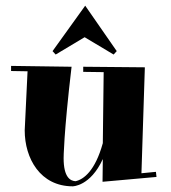

<svg xmlns="http://www.w3.org/2000/svg" viewBox="-20 -624 602 676"><path d="M273 -389V-371L345 -370L342 -120C315 -22 274 8 246 14C228 13 204 1 204 -67C204 -67 204 -152 232 -389L19 -392V-374L77 -373L67 -165C67 -66 122 32 236 32C236 32 298 32 342 -64L341 16L531 -1L529 -19L478 -14L490 -387ZM165 -444 176 -432 278 -493 380 -432 391 -444 280 -604Z"/></svg>

Font: Purple Purse
Style: Regular
Weight: 400
Designer: Astigmatic (AOETI)
Foundry: Astigmatic (AOETI)
Version: Version 1.000